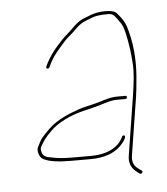

<svg xmlns="http://www.w3.org/2000/svg" viewBox="-41 -509 473 544"><g transform="rotate(-5 195.0 -237.0)"><path d="M317.8 -222.5C318.3 -225.5 316.9 -227 313.5 -227H289.5C278.9 -227 266.2 -224.7 251.4 -220C243 -217.3 234.3 -214.8 225.2 -212.5C216.2 -210.2 207.9 -208.2 200.3 -206.5C192.7 -204.8 185 -202.7 177.2 -200C144.4 -188.7 118.8 -175.7 100.6 -161C95.6 -157 88.7 -150.5 80 -141.5C71.2 -132.5 65.4 -125.2 62.5 -119.5C59.6 -113.8 56.9 -108.5 54.5 -103.5C52 -98.5 52 -92.2 54.5 -84.5C56.9 -76.8 60.9 -71.7 66.5 -69C81.2 -61 106.9 -57 143.6 -57H199.6C237.7 -57 266.6 -66.8 286.3 -86.5C292.6 -92.8 297.3 -99 300.5 -104.9C303.6 -110.8 303.8 -114.3 300.9 -115.5C298.4 -116.5 296.2 -115.7 294.5 -113C290.8 -104.7 286 -97.7 280.1 -92C262.2 -74.7 235.9 -66 201 -66H145C123.7 -66 104.3 -68 87 -72C74 -73.5 66.1 -78.8 63.5 -88C61.8 -94 61.5 -98.7 62.7 -102C68.9 -114.5 76.7 -125.8 86.1 -136C94.2 -144.7 100.5 -150.8 105 -154.5C130.6 -174.9 164.1 -189.5 205.6 -198.2C215.7 -200.3 232.9 -205 257.4 -212.5C269.5 -216.2 279.7 -218 288.1 -218H312.1C315.4 -218 317.3 -219.5 317.8 -222.5ZM99.8 -323.5C102.3 -322.5 104.5 -323.3 106.2 -326L112.1 -338C117.9 -349.7 127.1 -362.9 139.9 -377.5L155.1 -395C159.2 -399.7 164.1 -404.3 169.9 -409C175.6 -413.7 183 -420.5 192.1 -429.6C201.1 -438.6 210.8 -445.1 221.2 -449C226.5 -451 233.4 -453.7 242 -457C250.5 -460.3 265.2 -462 286.2 -462C293.2 -462 298.9 -459.7 303.1 -455C307.4 -450.3 313 -442.6 320.1 -431.8C327.1 -421.1 333.3 -395.6 338.9 -355.5C340.1 -346.5 341.4 -332.6 342.8 -313.8C344.1 -295.1 341.5 -264.8 334.9 -223L308.6 -57C305.7 -39 310.8 -24.3 323.6 -13L335.2 -4C337.7 -2.7 339.9 -3.2 341.9 -5.5C344 -7.8 343.8 -10 341.5 -12L330.7 -20C319.4 -28.4 315 -40.8 317.6 -57L343.9 -223C345.7 -234.3 347.6 -253 349.8 -279C353.9 -330.2 349.1 -378.1 335.2 -422.7C331.6 -434.5 323.1 -447.8 309.8 -462.5C304.7 -468.2 294.1 -471 278 -471C261.9 -471 247.2 -468.3 233.9 -463C228.9 -461 221.9 -458.3 213 -454.8C204 -451.3 193.3 -443.2 180.8 -430.5C175.2 -424.8 169.7 -419.7 164.3 -415C158.2 -410.3 148.7 -400.7 135.7 -386.2C122.7 -371.6 112 -356.5 103.6 -341L97.7 -329C96.6 -326.3 97.3 -324.5 99.8 -323.5Z"/></g></svg>

Font: Proton
Style: LitCndIt
Weight: 500
Version: Version 1.017